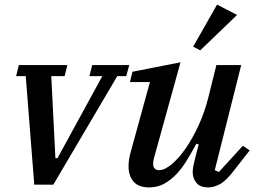

<svg xmlns="http://www.w3.org/2000/svg" viewBox="-20 -803 1113 835"><path d="M92 -472H50L62 -520H273L261 -472H203L221 -115H230L425 -472H369L381 -520H542L529 -472H490L212 0H129Z M629 12Q582 12 560.5 -13.5Q539 -39 539 -80Q539 -95 541.5 -111Q544 -127 549 -144L632 -446H545L556 -491L765 -532L649 -113Q646 -101 646 -91Q646 -63 672 -63Q696 -63 726.5 -88.5Q757 -114 787 -157Q817 -200 843.5 -257.5Q870 -315 886 -379L921 -520H1029L914 -63L932 -55L1036 -169L1066 -149L1001 -66Q965 -18 938 -3Q911 12 887 12Q849 12 833.5 -8.5Q818 -29 818 -54Q818 -67 821 -82Q824 -97 827 -108L844 -175L834 -178Q814 -141 793 -106.5Q772 -72 747.5 -46Q723 -20 694 -4Q665 12 629 12ZM820 -600 924 -783 1011 -738 851 -584Z"/></svg>

Font: IBM Plex Serif Medium
Style: Italic
Weight: 500
Italic angle: -14°
Designer: Mike Abbink, Paul van der Laan, Pieter van Rosmalen
Foundry: Bold Monday
Version: Version 2.5